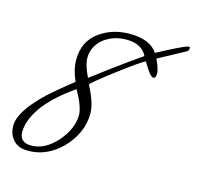

<svg xmlns="http://www.w3.org/2000/svg" viewBox="-96 -491 615 597"><g transform="rotate(15 212.0 -192.0)"><path d="M36 29Q9 28 -6.5 10Q-22 -8 -22 -35Q-22 -81 53 -152Q64 -162 83 -178Q102 -194 130 -216Q114 -251 114 -284Q114 -343 159 -375Q200 -404 255 -404Q320 -404 345 -367Q418 -406 437 -412Q439 -413 442 -413Q446 -413 446 -409Q446 -401 439 -397L354 -351Q367 -323 368 -310V-306Q368 -291 360 -291Q349 -291 325 -334Q313 -330 244 -278Q177 -227 172 -219Q200 -166 200 -133Q200 -70 150 -18Q100 32 36 29ZM164 -238Q190 -258 228 -286Q266 -314 316 -349Q299 -384 249 -384Q210 -384 179 -362Q146 -336 146 -298Q146 -275 164 -238ZM48 11Q91 11 129 -31Q167 -75 167 -119Q167 -145 139 -195Q82 -156 47 -113Q10 -64 10 -23Q10 11 48 11Z"/></g></svg>

Font: Lovers Quarrel
Style: Regular
Weight: 400
Designer: Robert E. Leuschke
Foundry: Robert E. Leuschke
Version: Version 1.010; ttfautohint (v1.8.3)